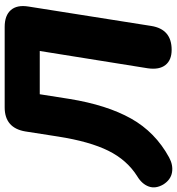

<svg xmlns="http://www.w3.org/2000/svg" viewBox="-4 -757 757 821"><g transform="rotate(-90 374.5 -346.5)"><path d="M572 9Q528 9 507 -17.5Q486 -44 493 -93L567 -555H382L362 -428Q336 -268 278 -164.5Q220 -61 112 -2Q79 16 47.5 10.5Q16 5 -4 -27Q-23 -60 -12.5 -89Q-2 -118 31 -138Q101 -182 140.5 -262Q180 -342 201 -476L223 -617Q238 -705 326 -705H670Q719 -705 742 -678.5Q765 -652 757 -603L674 -78Q660 9 572 9Z"/></g></svg>

Font: Nunito Black
Style: Italic
Weight: 900
Italic angle: -9°
Designer: Vernon Adams
Foundry: Vernon Adams
Version: Version 3.601; ttfautohint (v1.8.2.53-6de2)